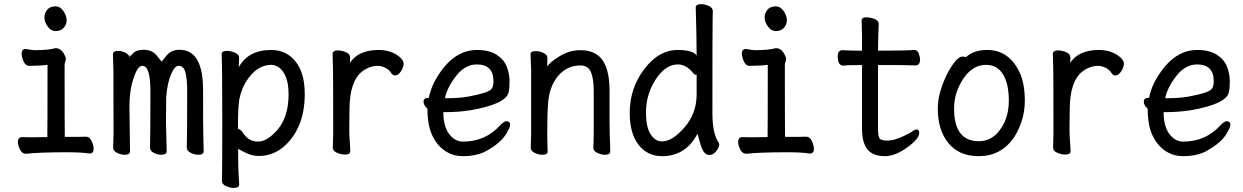

<svg xmlns="http://www.w3.org/2000/svg" viewBox="-20 -735 6040 933"><path d="M250 -584Q228 -584 211.9 -606Q195.8 -627.9 195.8 -649.9Q195.8 -670.9 209.2 -687.5Q222.7 -704.1 250 -704.1Q272 -704.1 287.8 -681.6Q303.7 -659.2 303.7 -636.2Q303.7 -616.2 289.8 -600.1Q275.9 -584 250 -584ZM106.9 12.2Q86.9 12.2 76.9 -8.8Q66.9 -29.8 66.9 -44.9Q66.9 -68.8 87.9 -68.8L127.9 -67.9L210 -68.8Q210.9 -109.9 210.9 -419.9Q180.7 -416 157.7 -416Q134.8 -416 123 -415Q104 -415 94.5 -437Q85 -459 85 -474.1Q85 -497.1 105 -497.1Q138.7 -491.2 147.9 -491.2Q215.8 -491.2 250 -501Q277.8 -501 293 -469.2Q299.8 -457 299.8 -449.2Q299.8 -440.9 296.9 -434.6Q293.9 -428.2 293.9 -416Q293.9 -128.9 294.9 -69.8Q383.8 -69.8 397 -70.8Q416 -70.8 425.5 -48.8Q435.1 -26.9 435.1 -12.2Q435.1 11.2 415 11.2Q379.9 4.9 303.7 4.9Q171.9 4.9 106.9 12.2Z M607.9 -459 608.9 -475.1Q606 -466.8 606 -462.9Q606.9 -460.9 606.9 -459ZM607.9 -459Q611.8 -460 627 -476.1Q642.6 -493.2 678.7 -493.2Q717.8 -493.2 741.2 -465.6Q764.6 -438 764.6 -435.1Q765.6 -435.1 788.8 -464.1Q812 -493.2 852.1 -493.2Q966.8 -493.2 966.8 -297.6Q966.8 -102.1 967.8 -81.1Q969.7 -22.9 969.7 0Q969.7 17.1 942.9 17.1Q925.8 17.1 906.7 7.6Q887.7 -2 887.7 -18.1Q889.6 -82 889.6 -293Q889.6 -350.1 881.3 -382.6Q873 -415 847.7 -415Q828.6 -415 810.8 -373Q793 -331.1 787.6 -262.2Q786.6 -228 786.6 -142.1L790 0Q790 17.1 762.7 17.1Q745.6 17.1 727.3 7.6Q709 -2 709 -18.1Q710.9 -82 710.9 -293Q710.9 -415 671.9 -415Q647.9 -415 628.9 -354Q608.9 -298.8 608.9 -214.8Q608.9 -165 611.8 0Q611.8 17.1 585 17.1Q567.9 17.1 548.8 7.6Q529.8 -2 529.8 -18.1L531.7 -83Q531.7 -369.1 531.2 -390.6Q530.8 -412.1 529.8 -436.5Q528.8 -460.9 528.8 -471.2Q528.8 -487.8 554.7 -487.8Q570.8 -487.8 589.8 -479Q602.1 -472.2 606 -462.9V-461.9Q606 -460 606.9 -459Q607.9 -456.1 607.9 -453.1Z M1136.2 -108.9Q1149.9 -106.9 1161.1 -88.9Q1188 -46.9 1233.9 -46.9Q1278.3 -46.9 1329.1 -105Q1382.3 -168.9 1382.3 -275.9Q1382.3 -328.1 1369.6 -359.6Q1356.9 -391.1 1337.6 -405.5Q1318.4 -419.9 1298.3 -419.9Q1228 -419.9 1177.2 -340.8Q1153.3 -303.2 1143.1 -252.9Q1136.2 -212.9 1136.2 -108.9ZM1140.1 -408.2Q1186 -492.2 1298.3 -492.2Q1371.1 -492.2 1416 -436.5Q1460.9 -380.9 1460.9 -277.8Q1460.9 -107.9 1354 -18.1Q1302.2 22.9 1237.3 22.9Q1203.1 22.9 1169.7 5.4Q1136.2 -12.2 1137.2 -11.2Q1137.2 86.9 1139.6 116Q1142.1 145 1142.1 162.1Q1142.1 178.2 1115.2 178.2Q1098.1 178.2 1078.1 169.2Q1058.1 160.2 1058.1 144Q1058.1 131.8 1059.1 106Q1060.1 80.1 1060.1 -157.2Q1060.1 -402.8 1057.1 -472.2Q1057.1 -487.8 1083 -487.8Q1101.1 -487.8 1121.6 -479Q1142.1 -470.2 1142.1 -454.1Q1142.1 -448.2 1141.1 -432.1Q1140.1 -419.9 1140.1 -408.2Z M1680.2 -429.2Q1721.2 -492.2 1820.3 -492.2Q1882.3 -492.2 1923.3 -457Q1941.4 -440.9 1941.4 -425.8Q1941.4 -408.2 1928.2 -388.2Q1915 -368.2 1899.4 -368.2Q1889.2 -368.2 1880.4 -380.9Q1870.1 -397.9 1850.6 -406.5Q1831.1 -415 1817.4 -415Q1777.3 -415 1743.2 -390.1Q1678.2 -342.8 1678.2 -201.2Q1677.2 -163.1 1677.2 -106Q1677.2 -75.2 1679.7 -46.1Q1682.1 -17.1 1682.1 0Q1682.1 16.1 1656.2 16.1Q1639.2 16.1 1618.2 7.6Q1597.2 -1 1597.2 -18.1L1599.1 -81.1Q1599.1 -377.9 1598.1 -397.9Q1596.2 -454.1 1596.2 -474.1Q1598.1 -490.2 1622.1 -490.2Q1639.2 -490.2 1660.2 -481.7Q1681.2 -473.1 1681.2 -456.1Q1681.2 -436 1680.2 -429.2Z M2149.9 -257.8Q2214.8 -257.8 2259.5 -266.4Q2304.2 -274.9 2332.8 -283.9Q2361.3 -293 2369.6 -304.4Q2377.9 -315.9 2377.9 -340.8Q2377.9 -421.9 2296.9 -421.9Q2239.3 -421.9 2195.6 -365Q2151.9 -308.1 2142.1 -257.8ZM2230 23.9Q2180.2 23.9 2141.1 -2.9Q2102.1 -29.8 2079.6 -78.9Q2057.1 -127.9 2057.1 -207Q2038.1 -223.1 2038.1 -241.2Q2038.1 -259.8 2064 -259.8Q2077.1 -333 2139.2 -410.2Q2208 -492.2 2296.9 -492.2Q2356.9 -492.2 2392.6 -469.5Q2428.2 -446.8 2442.1 -411.9Q2456.1 -377 2456.1 -339.8Q2456.1 -306.2 2451.2 -285.2Q2437 -229 2266.1 -199.2Q2209 -189.9 2134.3 -189.9Q2134.3 -122.1 2162.1 -84.5Q2189.9 -46.9 2230 -46.9Q2339.8 -46.9 2412.1 -127.9Q2430.2 -146 2440.9 -146Q2459 -146 2459 -127.9Q2459 -118.2 2445.3 -94.2Q2418 -40 2333 3.9Q2289.1 23.9 2230 23.9Z M2918.9 17.1Q2902.3 17.1 2882.8 8.1Q2863.3 -1 2863.3 -17.1Q2864.3 -24.9 2864.3 -44.4Q2864.3 -64 2865.2 -84V-293Q2865.2 -352.1 2851.6 -384.5Q2837.9 -417 2800.3 -417Q2733.9 -417 2689.9 -363.8Q2647.9 -311 2643.1 -229Q2639.2 -183.1 2639.2 -79.1Q2639.2 -56.2 2641.1 2Q2641.1 17.1 2615.2 17.1Q2598.1 17.1 2578.6 8.1Q2559.1 -1 2559.1 -17.1Q2559.1 -43.9 2561 -87.9V-395Q2558.1 -458 2558.1 -471.2Q2558.1 -486.8 2584 -486.8Q2601.1 -486.8 2620.6 -478Q2640.1 -469.2 2640.1 -453.1L2639.2 -411.1Q2650.9 -432.1 2699 -461.7Q2747.1 -491.2 2800.3 -491.2Q2887.2 -491.2 2918.9 -423.8Q2941.9 -375 2941.9 -296.9Q2941.9 -99.1 2942.9 -78.1Q2945.3 -33.2 2945.3 2Q2945.3 17.1 2918.9 17.1Z M3197.3 -47.9Q3247.1 -47.9 3306.2 -116Q3365.2 -184.1 3365.2 -275.9V-376Q3365.2 -371.1 3360.8 -371.1Q3356 -371.1 3349.1 -378.9Q3315.9 -421.9 3273.9 -421.9Q3213.9 -421.9 3166.5 -349.4Q3119.1 -276.9 3119.1 -189Q3119.1 -117.2 3141.6 -82.5Q3164.1 -47.9 3197.3 -47.9ZM3197.3 23.9Q3126 23.9 3083 -31.5Q3040 -86.9 3040 -186Q3040 -306.2 3110.6 -399.2Q3181.2 -492.2 3272.9 -492.2Q3348.1 -492.2 3365.2 -464.8Q3365.2 -555.2 3360.8 -699.2Q3360.8 -714.8 3388.2 -714.8Q3405.3 -714.8 3424.6 -705.8Q3443.8 -696.8 3443.8 -681.2Q3443.8 -668.9 3442.9 -643.6Q3441.9 -618.2 3441.9 -185.1Q3441.9 -84 3473.1 -41L3475.1 -33.2Q3475.1 -19 3460.4 -0.5Q3445.8 18.1 3426.3 18.1Q3397.9 18.1 3382.8 -37.1Q3370.1 -85 3368.2 -85V-83Q3311 23.9 3197.3 23.9Z M3750 -584Q3728 -584 3711.9 -606Q3695.8 -627.9 3695.8 -649.9Q3695.8 -670.9 3709.2 -687.5Q3722.7 -704.1 3750 -704.1Q3772 -704.1 3787.8 -681.6Q3803.7 -659.2 3803.7 -636.2Q3803.7 -616.2 3789.8 -600.1Q3775.9 -584 3750 -584ZM3606.9 12.2Q3586.9 12.2 3576.9 -8.8Q3566.9 -29.8 3566.9 -44.9Q3566.9 -68.8 3587.9 -68.8L3627.9 -67.9L3710 -68.8Q3710.9 -109.9 3710.9 -419.9Q3680.7 -416 3657.7 -416Q3634.8 -416 3623 -415Q3604 -415 3594.5 -437Q3585 -459 3585 -474.1Q3585 -497.1 3605 -497.1Q3638.7 -491.2 3647.9 -491.2Q3715.8 -491.2 3750 -501Q3777.8 -501 3793 -469.2Q3799.8 -457 3799.8 -449.2Q3799.8 -440.9 3796.9 -434.6Q3793.9 -428.2 3793.9 -416Q3793.9 -128.9 3794.9 -69.8Q3883.8 -69.8 3897 -70.8Q3916 -70.8 3925.5 -48.8Q3935.1 -26.9 3935.1 -12.2Q3935.1 11.2 3915 11.2Q3879.9 4.9 3803.7 4.9Q3671.9 4.9 3606.9 12.2Z M4280.8 23.9Q4221.7 23.9 4195.3 -9Q4168.9 -42 4168.9 -109.9V-418.9Q4096.7 -418.9 4078.6 -416Q4050.8 -416 4050.8 -460.9Q4050.8 -491.2 4074.7 -491.2Q4105 -488.8 4168.9 -488.8V-559.1Q4167 -615.2 4167 -634.8Q4167 -650.9 4189 -650.9Q4206.5 -650.9 4228.3 -643.6Q4250 -636.2 4250 -617.2Q4247.6 -563 4246.6 -488.8Q4382.8 -488.8 4421.9 -492.2Q4438 -492.2 4444.3 -476.1Q4450.7 -460 4450.7 -445.8Q4450.7 -417 4428.7 -417Q4408.7 -417 4389.6 -418Q4370.6 -418.9 4246.6 -418.9V-107.9Q4246.6 -71.8 4254.6 -61.8Q4262.7 -51.8 4292 -51.8Q4335.9 -51.8 4407.7 -92.8Q4425.8 -106 4434.6 -106Q4446.8 -106 4446.8 -88.9Q4446.8 -61 4390.6 -20Q4330.6 23.9 4280.8 23.9Z M4736.3 -48.8Q4817.9 -48.8 4862.3 -143.1Q4882.3 -189 4882.3 -245.1Q4882.3 -327.1 4854.2 -373.5Q4826.2 -419.9 4771 -419.9Q4706.1 -419.9 4661.1 -352.5Q4616.2 -285.2 4616.2 -208Q4616.2 -48.8 4736.3 -48.8ZM4736.3 23.9Q4641.1 23.9 4589.1 -39.1Q4537.1 -102.1 4537.1 -207Q4537.1 -251 4550.5 -294.9Q4564 -338.9 4582.5 -375.5Q4601.1 -412.1 4621.1 -436Q4641.1 -460 4655.3 -460Q4670.9 -460 4673.3 -457Q4711.9 -492.2 4777.3 -492.2Q4886.2 -492.2 4938 -376Q4960 -323.2 4960 -245.1Q4960 -147.9 4905.3 -64Q4842.3 23.9 4736.3 23.9Z M5180.2 -429.2Q5221.2 -492.2 5320.3 -492.2Q5382.3 -492.2 5423.3 -457Q5441.4 -440.9 5441.4 -425.8Q5441.4 -408.2 5428.2 -388.2Q5415 -368.2 5399.4 -368.2Q5389.2 -368.2 5380.4 -380.9Q5370.1 -397.9 5350.6 -406.5Q5331.1 -415 5317.4 -415Q5277.3 -415 5243.2 -390.1Q5178.2 -342.8 5178.2 -201.2Q5177.2 -163.1 5177.2 -106Q5177.2 -75.2 5179.7 -46.1Q5182.1 -17.1 5182.1 0Q5182.1 16.1 5156.2 16.1Q5139.2 16.1 5118.2 7.6Q5097.2 -1 5097.2 -18.1L5099.1 -81.1Q5099.1 -377.9 5098.1 -397.9Q5096.2 -454.1 5096.2 -474.1Q5098.1 -490.2 5122.1 -490.2Q5139.2 -490.2 5160.2 -481.7Q5181.2 -473.1 5181.2 -456.1Q5181.2 -436 5180.2 -429.2Z M5649.9 -257.8Q5714.8 -257.8 5759.5 -266.4Q5804.2 -274.9 5832.8 -283.9Q5861.3 -293 5869.6 -304.4Q5877.9 -315.9 5877.9 -340.8Q5877.9 -421.9 5796.9 -421.9Q5739.3 -421.9 5695.6 -365Q5651.9 -308.1 5642.1 -257.8ZM5730 23.9Q5680.2 23.9 5641.1 -2.9Q5602.1 -29.8 5579.6 -78.9Q5557.1 -127.9 5557.1 -207Q5538.1 -223.1 5538.1 -241.2Q5538.1 -259.8 5564 -259.8Q5577.1 -333 5639.2 -410.2Q5708 -492.2 5796.9 -492.2Q5856.9 -492.2 5892.6 -469.5Q5928.2 -446.8 5942.1 -411.9Q5956.1 -377 5956.1 -339.8Q5956.1 -306.2 5951.2 -285.2Q5937 -229 5766.1 -199.2Q5709 -189.9 5634.3 -189.9Q5634.3 -122.1 5662.1 -84.5Q5689.9 -46.9 5730 -46.9Q5839.8 -46.9 5912.1 -127.9Q5930.2 -146 5940.9 -146Q5959 -146 5959 -127.9Q5959 -118.2 5945.3 -94.2Q5918 -40 5833 3.9Q5789.1 23.9 5730 23.9Z"/></svg>

Font: LXGW WenKai Mono Screen
Style: Regular
Weight: 400
Monospace: yes
Designer: LXGW / Fontworks Inc.
Foundry: LXGW / Fontworks Inc.
Version: Version 1.330;April 28,2024